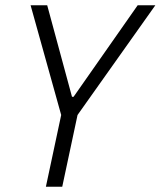

<svg xmlns="http://www.w3.org/2000/svg" viewBox="-20 -708 609 728"><path d="M154 0 212 -272 96 -688H159L253 -341H259L502 -688H569L274 -272L216 0Z"/></svg>

Font: Saira SemiCondensed Light
Style: Italic
Weight: 300
Width: 4
Italic angle: -12°
Designer: Hector Gatti with collaboration of the Omnibus-Type team
Foundry: Omnibus-Type
Version: Version 1.101